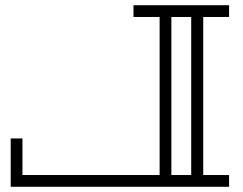

<svg xmlns="http://www.w3.org/2000/svg" viewBox="-20 -715 929 735"><path d="M758 -650V-45H857V0H21V-185H66V-45H591V-650H491V-695H857V-650ZM712 -650H636V-45H712Z"/></svg>

Font: Geostar
Style: Regular
Weight: 400
Designer: Joe Prince
Foundry: Joe Prince
Version: Version 1.002